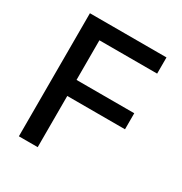

<svg xmlns="http://www.w3.org/2000/svg" viewBox="-169 -855 934 983"><g transform="rotate(30 297.5 -364.0)"><path d="M80.6 0V-727.5H533.2V-631.8H191.9V-397.5H533.2V-302.7H191.9V0Z"/></g></svg>

Font: Inter Medium
Style: Regular
Weight: 500
Designer: Rasmus Andersson
Foundry: rsms
Version: Version 4.001;git-9221beed3